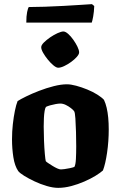

<svg xmlns="http://www.w3.org/2000/svg" viewBox="-20 -907 583 927"><path d="M261 0Q236 0 205.5 -9Q175 -18 146.5 -31.5Q118 -45 97 -58Q76 -71 68 -81Q51 -106 44.5 -148Q38 -190 38 -234Q38 -272 42 -307.5Q46 -343 52 -372.5Q58 -402 65 -419Q79 -428 106.5 -441.5Q134 -455 169 -468.5Q204 -482 239.5 -491Q275 -500 303 -500Q322 -500 348 -493Q374 -486 401 -475Q428 -464 449.5 -450.5Q471 -437 482 -425Q490 -408 495 -386.5Q500 -365 502.5 -339Q505 -313 505 -282Q505 -225 497 -170Q489 -115 477 -84Q465 -73 441.5 -58.5Q418 -44 387 -30.5Q356 -17 323.5 -8.5Q291 0 261 0ZM274 -89Q279 -89 291 -90.5Q303 -92 317 -95Q331 -98 339 -101Q345 -111 346.5 -139Q348 -167 348 -201Q348 -232 347 -269Q346 -306 344 -335Q342 -364 338 -370Q334 -376 322.5 -385Q311 -394 297.5 -400.5Q284 -407 271 -407Q262 -407 248.5 -404.5Q235 -402 222.5 -398.5Q210 -395 202 -391Q198 -386 195.5 -371.5Q193 -357 192 -337.5Q191 -318 191 -296Q191 -264 192.5 -227.5Q194 -191 196.5 -163.5Q199 -136 201 -129Q203 -126 212 -120Q221 -114 233 -106.5Q245 -99 256 -94Q267 -89 274 -89ZM261 -580Q252 -580 238.5 -591Q225 -602 211.5 -618.5Q198 -635 188.5 -651.5Q179 -668 179 -679Q179 -689 191.5 -701.5Q204 -714 222 -726.5Q240 -739 258 -747Q276 -755 286 -755Q296 -755 309 -743.5Q322 -732 334 -715Q346 -698 354 -681.5Q362 -665 362 -654Q362 -645 351 -632.5Q340 -620 323.5 -608Q307 -596 290 -588Q273 -580 261 -580ZM107 -798Q107 -830 111 -849Q115 -868 119 -873Q152 -873 196.5 -874.5Q241 -876 287 -878.5Q333 -881 370 -883.5Q407 -886 424 -887L435 -878Q434 -850 430 -828Q426 -806 423 -798Z"/></svg>

Font: Texturina 12pt ExtraBold
Style: Regular
Weight: 800
Designer: Guillermo Torres Carreño
Foundry: Omnibus-Type
Version: Version 1.002